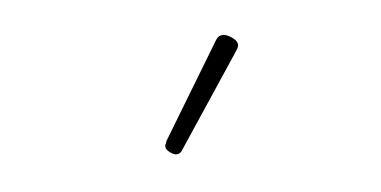

<svg xmlns="http://www.w3.org/2000/svg" viewBox="-36 -914 717 361"><g transform="rotate(-10 322.5 -733.0)"><path d="M278 -630Q273 -630 266 -636Q259 -642 259 -648Q259 -650 260.5 -652.5Q262 -655 263 -658L388 -829Q391 -833 394 -834.5Q397 -836 401 -836Q406 -836 412 -832.5Q418 -829 422.5 -824Q427 -819 427 -814Q427 -811 426 -809Q425 -807 423 -804L289 -636Q285 -630 278 -630Z"/></g></svg>

Font: Playwrite NG Modern Thin
Style: Regular
Weight: 250
Designer: Veronika Burian, José Scaglione
Foundry: TypeTogether
Version: Version 1.002